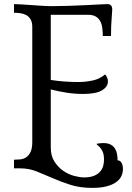

<svg xmlns="http://www.w3.org/2000/svg" viewBox="-20 -829 644 934"><path d="M227 -799Q267 -799 312.5 -800.5Q358 -802 398 -804Q438 -806 466.5 -807.5Q495 -809 502 -809Q526 -809 526 -783Q526 -772 523 -737.5Q520 -703 520 -654H480Q480 -675 477.5 -693.5Q475 -712 467.5 -726Q460 -740 446 -748.5Q432 -757 408 -757H227V-440Q260 -435 293.5 -432.5Q327 -430 361 -430Q396 -430 431 -437.5Q466 -445 491 -467Q496 -462 500.5 -453Q505 -444 505 -433Q505 -407 476 -389.5Q447 -372 385 -372Q344 -372 305 -378Q266 -384 227 -394V-111Q227 -71 244.5 -43.5Q262 -16 287 1.5Q312 19 340 26.5Q368 34 389 34Q418 34 436.5 26.5Q455 19 466 7Q477 -5 481.5 -20.5Q486 -36 486 -53Q486 -79 477.5 -95.5Q469 -112 451 -126V-130Q469 -133 483 -133Q505 -133 518.5 -125.5Q532 -118 539.5 -106Q547 -94 549.5 -79Q552 -64 552 -49Q564 -49 571 -37.5Q578 -26 578 -6Q578 12 570 28.5Q562 45 544.5 57.5Q527 70 498.5 77.5Q470 85 429 85Q369 85 322.5 70Q276 55 236 37.5Q196 20 158.5 5Q121 -10 79 -10H48V-52Q61 -52 77 -53.5Q93 -55 106 -63Q119 -71 128 -88.5Q137 -106 137 -138V-698Q137 -722 128 -736Q119 -750 106 -756.5Q93 -763 77 -765Q61 -767 48 -767V-809Q60 -809 85 -807.5Q110 -806 137.5 -804Q165 -802 190 -800.5Q215 -799 227 -799Z"/></svg>

Font: Milonga
Style: Regular
Weight: 400
Designer: Pablo Impallari, Brenda Gallo, Rodrigo Fuenzalida
Foundry: Pablo Impallari, Brenda Gallo, Rodrigo Fuenzalida
Version: Version 1.000; ttfautohint (v0.93) -l 8 -r 50 -G 200 -x 14 -